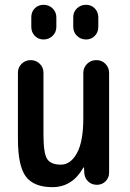

<svg xmlns="http://www.w3.org/2000/svg" viewBox="-20 -770 540 800"><path d="M198.2 9.8Q121.1 9.8 87.9 -34.2Q54.7 -78.1 54.7 -190.4V-466.8Q54.7 -489.3 70.3 -504.4Q85.9 -519.5 107.9 -519.5Q129.9 -519.5 145.5 -504.4Q161.1 -489.3 161.1 -466.8V-209Q161.1 -131.8 176.3 -107.9Q191.4 -84 233.4 -84Q274.4 -84 300.8 -132.3Q327.1 -180.7 327.1 -276.4V-465.8Q327.1 -488.3 342.8 -503.9Q358.4 -519.5 381.3 -519.5Q404.3 -519.5 419.4 -503.9Q434.6 -488.3 434.6 -465.8V-50.8Q434.6 -29.3 419.9 -14.6Q405.3 0 383.8 0Q361.3 0 346.7 -14.6Q332 -29.3 331.1 -50.8L330.1 -71.3Q330.1 -72.3 329.1 -72.3Q327.1 -72.3 327.1 -71.3Q281.2 9.8 198.2 9.8ZM389.6 -698.2V-658.2Q389.6 -635.7 375 -620.6Q360.4 -605.5 338.4 -605.5Q316.4 -605.5 300.8 -620.6Q285.2 -635.7 285.2 -658.2V-698.2Q285.2 -720.7 300.8 -735.4Q316.4 -750 338.4 -750Q360.4 -750 375 -734.9Q389.6 -719.7 389.6 -698.2ZM214.8 -698.2V-658.2Q214.8 -635.7 199.2 -620.6Q183.6 -605.5 161.6 -605.5Q139.6 -605.5 125 -620.6Q110.4 -635.7 110.4 -658.2V-698.2Q110.4 -720.7 125 -735.4Q139.6 -750 161.6 -750Q183.6 -750 199.2 -734.9Q214.8 -719.7 214.8 -698.2Z"/></svg>

Font: Rounded Mgen+ 2m medium
Style: Regular
Weight: 500
Designer: [Source Han Sans]
Ryoko NISHIZUKA  (kana & ideographs); Paul D. Hunt (Latin, Greek & Cyrillic); Wenlong ZHANG  (bopomofo
Version: Version 1.059.20150602